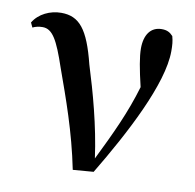

<svg xmlns="http://www.w3.org/2000/svg" viewBox="-67 -611 699 688"><g transform="rotate(10 282.5 -267.0)"><path d="M241 9 316 3C411 -155 515 -352 515 -471C515 -493 514 -507 509 -525C498 -537 487 -543 468 -543C428 -543 406 -512 406 -462C406 -432 414 -388 429 -325C400 -227 362 -147 312 -45C296 -162 264 -277 234 -373C203 -497 169 -538 103 -538C63 -538 22 -519 2 -485L10 -468C20 -473 32 -476 46 -476C82 -476 102 -441 135 -343C172 -240 214 -125 241 9Z"/></g></svg>

Font: Noto Serif SC SemiBold
Style: Regular
Weight: 600
Designer: Ryoko NISHIZUKA 西塚涼子 (kana & ideographs); Frank Grießhammer (Latin, Greek & Cyrillic); Wenlong ZHANG 张文龙 (bopomofo); San
Foundry: Adobe
Version: Version 2.001;hotconv 1.1.0;makeotfexe 2.6.0